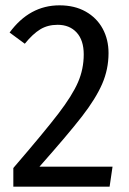

<svg xmlns="http://www.w3.org/2000/svg" viewBox="-20 -700 482 720"><path d="M387 -501Q387 -440 363 -385Q339 -330 287.5 -263.5Q236 -197 128 -75H402L391 0H30V-70Q147 -206 199 -274Q251 -342 272.5 -391.5Q294 -441 294 -496Q294 -549 267.5 -578Q241 -607 196 -607Q159 -607 131 -590Q103 -573 73 -536L16 -578Q91 -680 203 -680Q260 -680 301.5 -656.5Q343 -633 365 -592.5Q387 -552 387 -501Z"/></svg>

Font: Fira Sans Condensed
Style: Regular
Weight: 400
Width: 3
Designer: bBox Type GmbH & Carrois Corporate GbR & Edenspiekermann AG
Foundry: bBox Type GmbH & Carrois Corporate GbR & Edenspiekermann AG
Version: Version 4.301